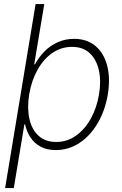

<svg xmlns="http://www.w3.org/2000/svg" viewBox="-20 -748 619 972"><path d="M262.2 11.7Q217.3 11.7 185.3 -5.6Q153.3 -22.9 134 -52.5Q114.7 -82 106.9 -118.7H103.5L49.8 204.1H5.9L160.2 -727.5H204.1L153.3 -422.4H157.2Q176.3 -458.5 205.3 -487.8Q234.4 -517.1 272.2 -534.2Q310.1 -551.3 355.5 -551.3Q420.4 -551.3 463.1 -515.4Q505.9 -479.5 522.5 -416Q539.1 -352.5 525.9 -270.5Q512.2 -188.5 474.6 -124.5Q437 -60.5 382.3 -24.4Q327.6 11.7 262.2 11.7ZM264.6 -29.3Q319.8 -29.3 364.5 -61Q409.2 -92.8 439.7 -147.5Q470.2 -202.1 481.4 -271Q492.7 -339.4 480.2 -393.6Q467.8 -447.8 433.8 -479.2Q399.9 -510.7 344.7 -510.7Q289.6 -510.7 244.6 -479.5Q199.7 -448.2 169.7 -394Q139.6 -339.8 127.9 -271Q116.7 -201.7 128.7 -147Q140.6 -92.3 175 -60.8Q209.5 -29.3 264.6 -29.3Z"/></svg>

Font: Inter 18pt ExtraLight
Style: Italic
Weight: 250
Italic angle: -9.3988°
Designer: Rasmus Andersson
Foundry: rsms
Version: Version 4.001;git-66647c0bb